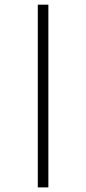

<svg xmlns="http://www.w3.org/2000/svg" viewBox="-20 -687 373 832"><path d="M143.8 125V-666.7H189.6V125Z"/></svg>

Font: Afacad Flux Light
Style: Regular
Weight: 300
Designer: Kristian Moeller
Foundry: Dicotype
Version: Version 1.100